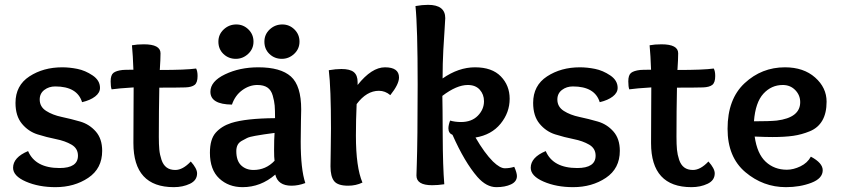

<svg xmlns="http://www.w3.org/2000/svg" viewBox="-20 -763 3472 793"><path d="M319 -341Q299 -406 208 -406Q182 -406 163 -391.5Q144 -377 144 -352Q144 -322 170.5 -305Q197 -288 235 -280Q273 -272 311 -261Q349 -250 375.5 -220Q402 -190 402 -140Q402 -67 344.5 -28.5Q287 10 209 10Q140 10 87 -13Q34 -36 34 -70Q34 -113 96 -139Q126 -69 226 -69Q302 -69 302 -120Q302 -150 275.5 -165.5Q249 -181 211 -188.5Q173 -196 135 -208Q97 -220 70.5 -252Q44 -284 44 -338Q44 -410 101.5 -447.5Q159 -485 237 -485Q267 -485 299.5 -478.5Q332 -472 362.5 -451.5Q393 -431 393 -400Q393 -380 373 -364.5Q353 -349 319 -341Z M486 -474Q495 -475 531 -475Q529 -534 525 -576Q546 -580 574 -580Q643 -580 643 -543Q643 -519 640 -474Q748 -474 790 -480Q796 -469 796 -449Q796 -422 784 -412.5Q772 -403 746 -402Q716 -401 638 -401Q636 -307 636 -198Q636 -166 638 -145Q640 -124 647 -103Q654 -82 668 -71.5Q682 -61 704 -61Q735 -61 768 -96Q794 -67 794 -47Q794 -18 764.5 -4Q735 10 698 10Q531 10 531 -172Q531 -219 531.5 -302.5Q532 -386 532 -402Q468 -398 441 -394Q437 -405 437 -427Q437 -453 448.5 -462Q460 -471 486 -474Z M1112 -143Q1112 -189 1114 -214Q1084 -210 1070.5 -208Q1057 -206 1034 -202Q1011 -198 1000.5 -193Q990 -188 978 -181Q966 -174 961 -163.5Q956 -153 956 -139Q956 -99 976 -80Q996 -61 1027 -61Q1078 -61 1114 -99Q1112 -112 1112 -143ZM1116 -275Q1116 -309 1114.5 -327Q1113 -345 1106.5 -368Q1100 -391 1084.5 -401.5Q1069 -412 1043 -412Q1010 -412 980.5 -390.5Q951 -369 938 -331Q849 -332 849 -384Q849 -427 909.5 -456Q970 -485 1047 -485Q1139 -485 1181.5 -447Q1224 -409 1224 -311Q1224 -308 1223 -264Q1222 -220 1222 -178Q1222 -64 1241 -7Q1212 4 1184 4Q1128 4 1117 -42Q1057 10 982 10Q924 10 885.5 -26Q847 -62 847 -132Q847 -188 871 -215Q895 -242 935 -255Q995 -274 1116 -275ZM1144 -520Q1114 -520 1093 -540Q1072 -560 1072 -591Q1072 -621 1094 -641.5Q1116 -662 1146 -662Q1175 -662 1196 -641.5Q1217 -621 1217 -591Q1217 -561 1195 -540.5Q1173 -520 1144 -520ZM954 -520Q924 -520 903 -540Q882 -560 882 -591Q882 -621 904 -641.5Q926 -662 956 -662Q985 -662 1006 -641.5Q1027 -621 1027 -591Q1027 -561 1005 -540.5Q983 -520 954 -520Z M1390 -478Q1426 -478 1441.5 -465Q1457 -452 1457 -424V-412Q1515 -485 1570 -485Q1628 -485 1628 -443Q1628 -415 1592 -370Q1571 -388 1545 -388Q1494 -388 1453 -333Q1450 -269 1450 -203Q1450 -72 1477 -9Q1450 4 1418 4Q1375 4 1360 -15Q1345 -34 1345 -76Q1345 -88 1346 -144Q1347 -200 1347 -232Q1347 -399 1338 -473Q1367 -478 1390 -478Z M1912 -412Q1866 -412 1807 -367Q1808 -329 1808.5 -202Q1809 -75 1815 -2Q1788 2 1765 2Q1700 2 1700 -38Q1700 -45 1701.5 -87Q1703 -129 1704 -215Q1705 -301 1705 -414Q1705 -650 1696 -738Q1724 -743 1748 -743Q1819 -743 1819 -688Q1819 -679 1816.5 -645.5Q1814 -612 1811 -556.5Q1808 -501 1808 -439Q1874 -485 1942 -485Q2012 -485 2048.5 -447.5Q2085 -410 2085 -355Q2085 -298 2047.5 -252Q2010 -206 1944 -195Q1981 -131 2016 -96Q2045 -68 2065 -68Q2085 -68 2104 -74Q2115 -49 2115 -36Q2115 -13 2090.5 -1.5Q2066 10 2030 10Q1989 10 1952 -32Q1899 -93 1849 -206Q1832 -213 1832 -233Q1832 -246 1839 -265Q1860 -259 1884 -259Q1928 -259 1953.5 -285Q1979 -311 1979 -345Q1979 -373 1961.5 -392.5Q1944 -412 1912 -412Z M2457 -341Q2437 -406 2346 -406Q2320 -406 2301 -391.5Q2282 -377 2282 -352Q2282 -322 2308.5 -305Q2335 -288 2373 -280Q2411 -272 2449 -261Q2487 -250 2513.5 -220Q2540 -190 2540 -140Q2540 -67 2482.5 -28.5Q2425 10 2347 10Q2278 10 2225 -13Q2172 -36 2172 -70Q2172 -113 2234 -139Q2264 -69 2364 -69Q2440 -69 2440 -120Q2440 -150 2413.5 -165.5Q2387 -181 2349 -188.5Q2311 -196 2273 -208Q2235 -220 2208.5 -252Q2182 -284 2182 -338Q2182 -410 2239.5 -447.5Q2297 -485 2375 -485Q2405 -485 2437.5 -478.5Q2470 -472 2500.5 -451.5Q2531 -431 2531 -400Q2531 -380 2511 -364.5Q2491 -349 2457 -341Z M2624 -474Q2633 -475 2669 -475Q2667 -534 2663 -576Q2684 -580 2712 -580Q2781 -580 2781 -543Q2781 -519 2778 -474Q2886 -474 2928 -480Q2934 -469 2934 -449Q2934 -422 2922 -412.5Q2910 -403 2884 -402Q2854 -401 2776 -401Q2774 -307 2774 -198Q2774 -166 2776 -145Q2778 -124 2785 -103Q2792 -82 2806 -71.5Q2820 -61 2842 -61Q2873 -61 2906 -96Q2932 -67 2932 -47Q2932 -18 2902.5 -4Q2873 10 2836 10Q2669 10 2669 -172Q2669 -219 2669.5 -302.5Q2670 -386 2670 -402Q2606 -398 2579 -394Q2575 -405 2575 -427Q2575 -453 2586.5 -462Q2598 -471 2624 -474Z M3170 -197Q3143 -197 3097 -199Q3107 -128 3142.5 -95Q3178 -62 3230 -62Q3257 -62 3286 -76Q3315 -90 3329 -116Q3378 -90 3378 -60Q3378 -26 3331 -8Q3284 10 3226 10Q3132 10 3058.5 -52Q2985 -114 2985 -231Q2985 -354 3055.5 -419.5Q3126 -485 3222 -485Q3299 -485 3346.5 -443Q3394 -401 3394 -343Q3394 -296 3376.5 -265.5Q3359 -235 3325 -221Q3291 -207 3256 -202Q3221 -197 3170 -197ZM3213 -412Q3166 -412 3133 -376Q3100 -340 3094 -262Q3158 -262 3188 -265Q3285 -277 3285 -341Q3285 -370 3264.5 -391Q3244 -412 3213 -412Z"/></svg>

Font: Overlock
Style: Bold
Weight: 700
Designer: Dario Muhafara
Foundry: Dario Manuel Muhafara
Version: Version 1.001